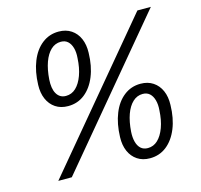

<svg xmlns="http://www.w3.org/2000/svg" viewBox="-106 -845 1017 971"><g transform="rotate(-15 402.0 -359.5)"><path d="M85 0 694.4 -729H764.9L155.7 0ZM231.7 -352.3Q193.6 -352.3 166.2 -370.5Q138.9 -388.7 124.9 -420.8Q110.9 -452.9 112.3 -495.1Q114.4 -564.6 135.5 -617.2Q156.6 -669.9 194.3 -699.4Q232 -729 281.4 -729Q319.6 -729 346.9 -710.8Q374.3 -692.6 388.3 -660.6Q402.3 -628.7 400.9 -586.1Q399.4 -517 378 -464.2Q356.6 -411.4 319.2 -381.9Q281.9 -352.3 231.7 -352.3ZM234.3 -404.9Q264.3 -404.9 286.6 -425.9Q308.9 -446.9 323 -485.3Q337.1 -523.7 339.7 -574.7Q342.3 -604.6 335.9 -627.6Q329.4 -650.6 315.3 -663.5Q301.1 -676.4 278.9 -676.4Q248.9 -676.4 226.6 -655.4Q204.3 -634.4 190.6 -596.4Q177 -558.3 173.4 -506.6Q171.9 -484.4 174.8 -465.6Q177.7 -446.7 185.6 -433.1Q193.4 -419.4 205.6 -412.1Q217.7 -404.9 234.3 -404.9ZM563.3 9.7Q525.1 9.7 497.8 -8.5Q470.4 -26.7 456.4 -58.8Q442.4 -90.9 443.9 -133.1Q446 -202.6 467.1 -255.2Q488.1 -307.9 525.9 -337.4Q563.6 -367 613 -367Q651.1 -367 678.5 -348.8Q705.9 -330.6 719.9 -298.6Q733.9 -266.7 732.4 -224.1Q731 -155 709.6 -102.2Q688.1 -49.4 650.8 -19.9Q613.4 9.7 563.3 9.7ZM565.9 -42.9Q595.9 -42.9 618.1 -63.9Q640.4 -84.9 654.6 -123.3Q668.7 -161.7 671.3 -212.7Q673.9 -242.6 667.4 -265.6Q661 -288.6 646.9 -301.5Q632.7 -314.4 610.4 -314.4Q581.1 -314.4 558.5 -293.4Q535.9 -272.4 522.2 -234.4Q508.6 -196.3 505 -144.6Q503.1 -114.7 509.2 -91.7Q515.3 -68.7 529.4 -55.8Q543.6 -42.9 565.9 -42.9Z"/></g></svg>

Font: Mona Sans ExtraLight
Style: Italic
Weight: 200
Italic angle: -11.6951°
Designer: Deni Anggara
Foundry: GitHub
Version: Version 2.000